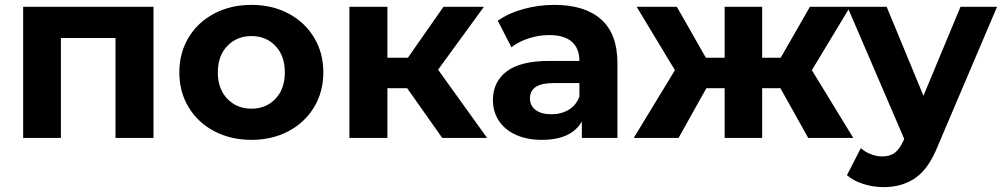

<svg xmlns="http://www.w3.org/2000/svg" viewBox="-20 -566 4112 788"><path d="M610 -538V0H454V-410H230V0H75V-538Z M716 -269Q716 -349 754 -412Q792 -475 859.5 -510.5Q927 -546 1012 -546Q1097 -546 1164 -510.5Q1231 -475 1269 -412Q1307 -349 1307 -269Q1307 -189 1269 -126Q1231 -63 1164 -27.5Q1097 8 1012 8Q927 8 859.5 -27.5Q792 -63 754 -126Q716 -189 716 -269ZM1149 -269Q1149 -337 1110.5 -377.5Q1072 -418 1012 -418Q952 -418 913 -377.5Q874 -337 874 -269Q874 -201 913 -160.5Q952 -120 1012 -120Q1072 -120 1110.5 -160.5Q1149 -201 1149 -269Z M1651 -204H1570V0H1414V-538H1570V-329H1654L1800 -538H1966L1778 -280L1979 0H1795Z M2514 -307V0H2368V-67Q2324 8 2204 8Q2142 8 2096.5 -13Q2051 -34 2027 -71Q2003 -108 2003 -155Q2003 -230 2059.5 -273Q2116 -316 2234 -316H2358Q2358 -367 2327 -394.5Q2296 -422 2234 -422Q2191 -422 2149.5 -408.5Q2108 -395 2079 -372L2023 -481Q2067 -512 2128.5 -529Q2190 -546 2255 -546Q2380 -546 2447 -486.5Q2514 -427 2514 -307ZM2358 -170V-225H2251Q2155 -225 2155 -162Q2155 -132 2178.5 -114.5Q2202 -97 2243 -97Q2283 -97 2314 -115.5Q2345 -134 2358 -170Z M3183 -204H3108V0H2954V-204H2879L2765 0H2581L2750 -278L2593 -538H2758L2877 -329H2954V-538H3108V-329H3184L3304 -538H3469L3312 -278L3482 0H3297Z M4072 -538 3829 33Q3792 126 3737.5 164Q3683 202 3606 202Q3564 202 3523 189Q3482 176 3456 153L3513 42Q3531 58 3554.5 67Q3578 76 3601 76Q3633 76 3653 60.5Q3673 45 3689 9L3691 4L3458 -538H3619L3770 -173L3922 -538Z"/></svg>

Font: Montserrat-Bold
Style: Bold
Weight: 700
Version: Version 7.200